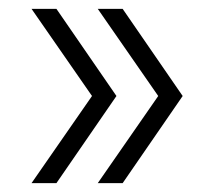

<svg xmlns="http://www.w3.org/2000/svg" viewBox="-20 -481 480 432"><path d="M200 -69 336 -265 200 -461H256L391 -265L256 -69ZM51 -69 187 -265 51 -461H107L242 -265L107 -69Z"/></svg>

Font: Work Sans Light
Style: Regular
Weight: 300
Designer: Wei Huang
Foundry: Wei Huang
Version: Version 2.012; ttfautohint (v1.8.3)